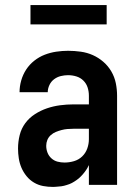

<svg xmlns="http://www.w3.org/2000/svg" viewBox="-20 -728 540 756"><path d="M189 8Q169 8 150 4.5Q131 1 114 -9Q97 -19 84.5 -34.5Q72 -50 64.5 -67.5Q57 -85 54 -104.5Q51 -124 51 -143Q51 -170 57.5 -196Q64 -222 79.5 -243Q95 -264 117.5 -278.5Q140 -293 165 -301.5Q190 -310 216.5 -313.5Q243 -317 269 -317H330V-351Q330 -368 325 -383.5Q320 -399 308.5 -410.5Q297 -422 281 -427Q265 -432 248 -432Q234 -432 219.5 -428.5Q205 -425 193 -416Q181 -407 174.5 -393Q168 -379 168 -365H57Q57 -388 63.5 -411Q70 -434 83 -454Q96 -474 115 -489Q134 -504 156 -512.5Q178 -521 201.5 -524.5Q225 -528 248 -528Q273 -528 298 -524.5Q323 -521 345.5 -511Q368 -501 387 -484.5Q406 -468 418.5 -446.5Q431 -425 436 -400.5Q441 -376 441 -351V0H330V-78Q325 -68 323.5 -65.5Q322 -63 319 -58.5Q316 -54 312.5 -49.5Q309 -45 305.5 -41Q302 -37 298 -33Q294 -29 290 -25.5Q286 -22 281.5 -19Q277 -16 272.5 -13Q268 -10 263 -7.5Q258 -5 253 -3Q248 -1 242.5 0.5Q237 2 232 3.5Q227 5 221.5 5.5Q216 6 210.5 6.5Q205 7 199.5 7.5Q194 8 189 8ZM234 -88Q253 -88 271.5 -93.5Q290 -99 303.5 -112Q317 -125 323.5 -143Q330 -161 330 -180V-221H269Q257 -221 245.5 -220Q234 -219 222.5 -216Q211 -213 200 -208.5Q189 -204 180 -196Q171 -188 166.5 -177Q162 -166 162 -154Q162 -140 167 -127Q172 -114 182.5 -104.5Q193 -95 206.5 -91.5Q220 -88 234 -88ZM100 -632V-708H400V-632Z"/></svg>

Font: Iosevka SS04
Style: Bold
Weight: 700
Monospace: yes
Designer: Belleve Invis
Foundry: Belleve Invis
Version: Version 19.0.0; ttfautohint (v1.8.4)